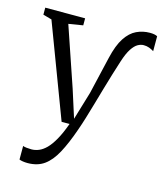

<svg xmlns="http://www.w3.org/2000/svg" viewBox="-119 -651 843 991"><g transform="rotate(15 302.0 -155.5)"><path d="M122 251Q108 251 95.8 249Q83.5 247 77.5 244V171.5Q83.5 174.5 96.8 176Q110 177.5 123 177.5Q142.5 177.5 162.2 169.5Q182 161.5 201.8 141.8Q221.5 122 241 87.2Q260.5 52.5 279.5 0H237L49.5 -497L3 -510V-547.5H216V-510L139.5 -497.5L247.5 -181L295 -32L340 -182L386.5 -381Q403 -452.5 428.8 -491.5Q454.5 -530.5 487.8 -546.2Q521 -562 559 -562Q573 -562 583.5 -559.8Q594 -557.5 599 -554V-474.5Q587.5 -482 574 -487Q560.5 -492 544.5 -492Q529 -492 513 -483Q497 -474 481 -449.8Q465 -425.5 450.5 -380.5Q439 -345 426.5 -304Q414 -263 401.5 -219.8Q389 -176.5 376.8 -134Q364.5 -91.5 352.8 -53Q341 -14.5 330 16.5Q302.5 95.5 274.2 147.8Q246 200 210.2 225.5Q174.5 251 122 251Z"/></g></svg>

Font: Merriweather 36pt Light
Style: Regular
Weight: 300
Designer: Eben Sorkin
Foundry: Eben Sorkin
Version: Version 2.100